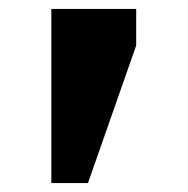

<svg xmlns="http://www.w3.org/2000/svg" viewBox="-20 -210 420 430"><path d="M95 200V-190H285V-108L177 200Z"/></svg>

Font: Quantico
Style: Bold
Weight: 700
Designer: Matt Desmond
Foundry: MADtype
Version: Version 2.002